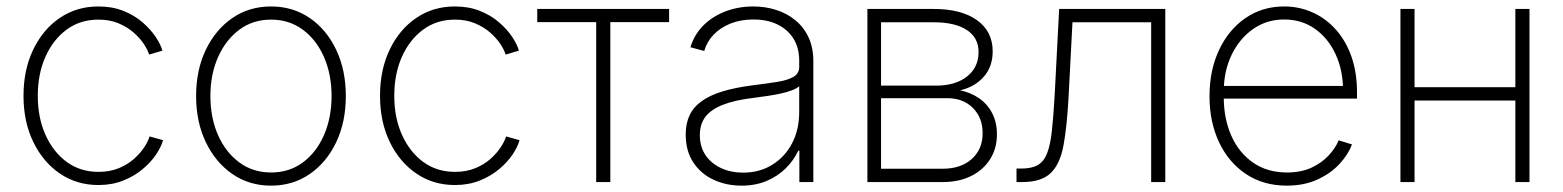

<svg xmlns="http://www.w3.org/2000/svg" viewBox="-20 -567 4868 598"><path d="M286.6 9.3Q218.8 9.3 166.3 -26.6Q113.8 -62.5 83.5 -125.2Q53.2 -188 53.2 -268.6Q53.2 -349.6 83.5 -412.6Q113.8 -475.6 166.3 -511.2Q218.8 -546.9 286.6 -546.9Q329.6 -546.9 364 -533.2Q398.4 -519.5 423.6 -497.8Q448.7 -476.1 464.6 -452.4Q480.5 -428.7 485.8 -409.2L444.3 -397Q440.4 -411.1 428.2 -429.7Q416 -448.2 396.2 -465.6Q376.5 -482.9 349.1 -494.4Q321.8 -505.9 286.6 -505.9Q230 -505.9 187.7 -474.9Q145.5 -443.8 121.6 -390.4Q97.7 -336.9 97.7 -268.6Q97.7 -200.7 121.6 -147.2Q145.5 -93.8 187.7 -62.7Q230 -31.7 286.6 -31.7Q322.3 -31.7 350.1 -43.2Q377.9 -54.7 397.7 -72.5Q417.5 -90.3 429.7 -109.1Q441.9 -127.9 445.8 -142.1L487.8 -130.4Q482.4 -110.4 466.6 -86.4Q450.7 -62.5 425 -40.8Q399.4 -19 364.5 -4.9Q329.6 9.3 286.6 9.3Z M824.2 11.2Q756.3 11.2 703.9 -24.9Q651.4 -61 621.1 -124Q590.8 -187 590.8 -268.1Q590.8 -349.1 621.1 -412.1Q651.4 -475.1 703.9 -511Q756.3 -546.9 824.2 -546.9Q892.1 -546.9 944.6 -511Q997.1 -475.1 1027.1 -411.9Q1057.1 -348.6 1057.1 -268.1Q1057.1 -187 1027.1 -124Q997.1 -61 944.6 -24.9Q892.1 11.2 824.2 11.2ZM824.2 -29.8Q881.3 -29.8 923.6 -61.3Q965.8 -92.8 989.3 -146.7Q1012.7 -200.7 1012.7 -268.1Q1012.7 -335 989.3 -388.9Q965.8 -442.9 923.3 -474.4Q880.9 -505.9 824.2 -505.9Q767.6 -505.9 725.3 -474.4Q683.1 -442.9 659.2 -389.2Q635.3 -335.4 635.3 -268.1Q635.3 -200.7 658.9 -146.7Q682.6 -92.8 725.1 -61.3Q767.6 -29.8 824.2 -29.8Z M1397 9.3Q1329.1 9.3 1276.6 -26.6Q1224.1 -62.5 1193.8 -125.2Q1163.6 -188 1163.6 -268.6Q1163.6 -349.6 1193.8 -412.6Q1224.1 -475.6 1276.6 -511.2Q1329.1 -546.9 1397 -546.9Q1439.9 -546.9 1474.4 -533.2Q1508.8 -519.5 1533.9 -497.8Q1559.1 -476.1 1575 -452.4Q1590.8 -428.7 1596.2 -409.2L1554.7 -397Q1550.8 -411.1 1538.6 -429.7Q1526.4 -448.2 1506.6 -465.6Q1486.8 -482.9 1459.5 -494.4Q1432.1 -505.9 1397 -505.9Q1340.3 -505.9 1298.1 -474.9Q1255.9 -443.8 1231.9 -390.4Q1208 -336.9 1208 -268.6Q1208 -200.7 1231.9 -147.2Q1255.9 -93.8 1298.1 -62.7Q1340.3 -31.7 1397 -31.7Q1432.6 -31.7 1460.4 -43.2Q1488.3 -54.7 1508.1 -72.5Q1527.8 -90.3 1540 -109.1Q1552.2 -127.9 1556.2 -142.1L1598.1 -130.4Q1592.8 -110.4 1576.9 -86.4Q1561 -62.5 1535.4 -40.8Q1509.8 -19 1474.9 -4.9Q1439.9 9.3 1397 9.3Z M1836.9 0V-498H1653.3V-539.1H2064V-498H1880.9V0Z M2289.6 11.2Q2242.2 11.2 2202.6 -7.1Q2163.1 -25.4 2139.4 -61Q2115.7 -96.7 2115.7 -147.9Q2115.7 -182.6 2127.9 -208.3Q2140.1 -233.9 2165.8 -252.2Q2191.4 -270.5 2231 -282.5Q2270.5 -294.4 2324.2 -301.3Q2367.2 -306.6 2399.9 -311.8Q2432.6 -316.9 2450.9 -327.4Q2469.2 -337.9 2469.2 -358.4V-378.4Q2469.2 -417.5 2451.7 -446Q2434.1 -474.6 2402.1 -490.5Q2370.1 -506.3 2326.7 -506.3Q2287.1 -506.3 2255.4 -493.7Q2223.6 -481 2202.6 -459Q2181.6 -437 2173.3 -408.2L2130.4 -419.9Q2143.1 -460.9 2171.9 -489Q2200.7 -517.1 2240.7 -532Q2280.8 -546.9 2326.2 -546.9Q2363.8 -546.9 2397.5 -536.1Q2431.2 -525.4 2457.3 -503.9Q2483.4 -482.4 2498.3 -450.7Q2513.2 -418.9 2513.2 -376V0H2469.7V-97.7H2466.3Q2452.1 -67.4 2427.2 -42.7Q2402.3 -18.1 2367.7 -3.4Q2333 11.2 2289.6 11.2ZM2294.4 -29.3Q2345.2 -29.3 2384.8 -53.5Q2424.3 -77.6 2446.8 -120.4Q2469.2 -163.1 2469.2 -218.3V-298.3Q2460.4 -291 2445.6 -285.4Q2430.7 -279.8 2411.6 -275.6Q2392.6 -271.5 2371.1 -268.3Q2349.6 -265.1 2327.6 -262.2Q2269 -255.4 2231.7 -240.7Q2194.3 -226.1 2177 -203.1Q2159.7 -180.2 2159.7 -146.5Q2159.7 -109.9 2177.5 -83.7Q2195.3 -57.6 2225.8 -43.5Q2256.3 -29.3 2294.4 -29.3Z M2681.6 0V-539.1H2888.2Q2974.1 -539.1 3022.9 -504.2Q3071.8 -469.2 3071.8 -407.2Q3071.8 -359.9 3044.4 -328.4Q3017.1 -296.9 2970.7 -285.6Q3003.9 -278.8 3029.8 -260.7Q3055.7 -242.7 3070.3 -214.4Q3085 -186 3085 -148.4Q3085 -105 3064 -71.5Q3043 -38.1 3005.1 -19Q2967.3 0 2916.5 0ZM2724.1 -41.5H2916.5Q2972.7 -41.5 3006.6 -71.8Q3040.5 -102.1 3040.5 -151.9Q3040.5 -200.7 3010 -231Q2979.5 -261.2 2930.7 -261.2H2724.1ZM2724.1 -300.3H2895.5Q2955.6 -300.3 2991.7 -328.6Q3027.8 -356.9 3027.8 -404.8Q3027.8 -449.7 2991.2 -473.6Q2954.6 -497.6 2888.2 -497.6H2724.1Z M3146 0V-42H3160.6Q3192.9 -42 3211.9 -52.7Q3231 -63.5 3241.2 -89.4Q3251.5 -115.2 3256.3 -160.6Q3261.2 -206.1 3265.1 -274.9L3278.8 -539.1H3609.4V0H3565.4V-497.6H3320.3L3308.1 -264.2Q3303.2 -173.3 3292.5 -114.7Q3281.7 -56.2 3252.7 -28.1Q3223.6 0 3164.1 0Z M3987.8 11.2Q3915 11.2 3860.8 -24.9Q3806.6 -61 3776.9 -124Q3747.1 -187 3747.1 -267.6Q3747.1 -348.1 3776.9 -411.4Q3806.6 -474.6 3859.1 -510.7Q3911.6 -546.9 3979.5 -546.9Q4026.9 -546.9 4068.1 -528.3Q4109.4 -509.8 4140.6 -474.9Q4171.9 -439.9 4189.2 -390.6Q4206.5 -341.3 4206.5 -279.3V-259.8H3773.9V-299.3H4182.6L4163.1 -284.7Q4163.1 -347.7 4139.9 -397.9Q4116.7 -448.2 4075.4 -477.3Q4034.2 -506.3 3979.5 -506.3Q3925.3 -506.3 3882.8 -476.6Q3840.3 -446.8 3815.9 -396Q3791.5 -345.2 3791.5 -281.7V-264.6Q3791.5 -197.3 3815.2 -144Q3838.9 -90.8 3883.1 -60.3Q3927.2 -29.8 3988.3 -29.8Q4032.2 -29.8 4064.5 -44.7Q4096.7 -59.6 4118.2 -82.8Q4139.6 -106 4149.4 -129.9L4190.9 -117.2Q4178.7 -85 4151.4 -55.7Q4124 -26.4 4082.8 -7.6Q4041.5 11.2 3987.8 11.2Z M4713.9 -295.4V-253.9H4373.5V-295.4ZM4385.7 -539.1V0H4341.8V-539.1ZM4743.7 -539.1V0H4699.7V-539.1Z"/></svg>

Font: Inter 18pt ExtraLight
Style: Regular
Weight: 250
Designer: Rasmus Andersson
Foundry: rsms
Version: Version 4.001;git-66647c0bb